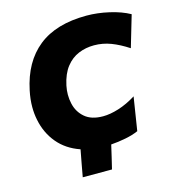

<svg xmlns="http://www.w3.org/2000/svg" viewBox="-126 -832 984 1088"><g transform="rotate(-15 366.0 -288.0)"><path d="M224.5 151Q231.5 111.5 238.8 72.5Q246 33.5 253.5 -5.5Q173 -33 123.8 -92Q74.5 -151 58.5 -231.5Q51 -268 51 -307Q51 -353 61.5 -402.5Q94.5 -562 198.5 -645.2Q302.5 -728.5 481.5 -728.5Q545 -728.5 613.5 -713Q682 -697.5 731.5 -670L677 -485Q626 -518.5 578 -536.8Q530 -555 479 -555Q430.5 -555 388 -537.5Q345.5 -520 314.5 -480.5Q283.5 -441 269.5 -375Q264 -348.5 264 -322.5Q264 -295.5 270 -269.5Q281.5 -218.5 319.8 -185.8Q358 -153 426 -153Q467.5 -153 518 -168.8Q568.5 -184.5 621.5 -217.5L590.5 -21.5Q558 -7 514.5 1.5Q471 10 428.5 13Q420.5 47.5 412.5 82Q404 116.5 396 151Z"/></g></svg>

Font: Heraclito ExtraBold
Style: Italic
Weight: 800
Italic angle: -12°
Designer: Kostas Bartsokas (font) & Cristiano Sobral (main changes)
Foundry: Kostas Bartsokas (font) & Cristiano Sobral (main changes)
Version: Version 1.00;July 8, 2020;FontCreator 13.0.0.2655 64-bit